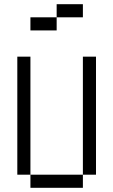

<svg xmlns="http://www.w3.org/2000/svg" viewBox="-20 -895 540 915"><path d="M375 -812.5H250V-875H375ZM62.5 -625H125V-62.5H62.5ZM125 -62.5H375V0H125ZM125 -812.5H250V-750H125ZM375 -625H437.5V-62.5H375Z"/></svg>

Font: ChillBitmapSE 16px
Style: Regular
Weight: 400
Designer: Designed by Warren2060
Foundry: ChillType
Version: Version 1.000